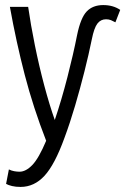

<svg xmlns="http://www.w3.org/2000/svg" viewBox="-20 -549 498 757"><path d="M61 188Q42 188 27.5 184.5Q13 181 4 176L15 119Q25 124 36 126Q47 128 57 128Q82 128 107.5 101.5Q133 75 162 6Q111 -125 77.5 -254Q44 -383 19 -522H91Q101 -452 117.5 -370.5Q134 -289 154.5 -212Q175 -135 196 -76Q223 -156 246 -245.5Q269 -335 284 -411Q298 -479 322 -504Q346 -529 387 -529Q426 -529 454 -510L435 -461Q426 -466 417.5 -469.5Q409 -473 398 -473Q377 -473 364 -456Q351 -439 342 -394Q330 -335 313 -267.5Q296 -200 276 -132Q256 -64 234 -5Q196 100 155.5 144Q115 188 61 188Z"/></svg>

Font: Ubuntu Sans Condensed
Style: Regular
Weight: 400
Width: 3
Designer: Dalton Maag Ltd
Foundry: Dalton Maag Ltd
Version: Version 1.006; ttfautohint (v1.8.4.7-5d5b)